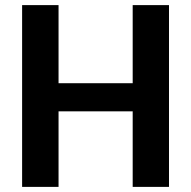

<svg xmlns="http://www.w3.org/2000/svg" viewBox="-20 -731 748 751"><path d="M641 0H499V-295.5H209V0H66.5V-711H209V-405.5H499V-711H641Z"/></svg>

Font: Roberto Sans
Style: Bold
Weight: 700
Designer: Google (font) & Cristiano Sobral (main changes)
Version: Version 1.000;October 12, 2021;FontCreator 14.0.0.2814 64-bi